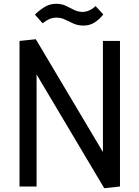

<svg xmlns="http://www.w3.org/2000/svg" viewBox="-20 -984 736 1013"><path d="M530 9 163 -608H173V0H83V-768L169 -777L530 -170H523V-768H613V0ZM484 -952 525 -908Q505 -882 479 -865.5Q453 -849 421 -849Q392 -849 369 -859Q346 -869 324.5 -880Q303 -891 278 -891Q259 -891 242 -884Q225 -877 205 -861L164 -907Q189 -931 216 -947.5Q243 -964 277 -964Q305 -964 327 -953.5Q349 -943 369.5 -932.5Q390 -922 414 -921Q432 -921 450.5 -929Q469 -937 484 -952Z"/></svg>

Font: Yaldevi Medium
Style: Regular
Weight: 500
Designer: Sol Matas, Rajitha Manaperi, Kosala Senevirathne
Foundry: Mooniak
Version: Version 1.100